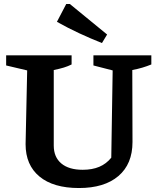

<svg xmlns="http://www.w3.org/2000/svg" viewBox="-20 -937 790 968"><path d="M378 11Q249 11 179 -47Q109 -105 109 -210L117 -582L11 -607V-658H341V-612Q323 -603 302 -596.5Q281 -590 251 -584V-203Q251 -145 289 -113Q327 -81 397 -81Q445 -81 480.5 -96Q516 -111 541 -142L548 -582L451 -607V-658H743V-612Q721 -603 697.5 -596Q674 -589 647 -584L648 -221Q648 -110 577 -49.5Q506 11 378 11ZM494 -720Q436 -743 379 -769.5Q322 -796 267 -827L314 -917H332L520 -763Z"/></svg>

Font: Piazzolla 24pt
Style: Bold
Weight: 700
Designer: Juan Pablo del Peral
Foundry: Huerta Tipografica
Version: Version 2.005